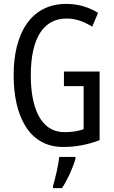

<svg xmlns="http://www.w3.org/2000/svg" viewBox="-20 -837 585 985"><path d="M308 -470V-395H409V-174C381 -164 348 -159 311 -159C188 -159 138 -285 138 -450C138 -640 202 -742 322 -742C366 -742 409 -728 453 -700L483 -771C435 -801 380 -817 320 -817C138 -817 50 -665 50 -452C50 -241 129 -83 304 -83C369 -83 432 -95 491 -118V-470ZM367 -22V-32H284C280 8 263 81 252 117V128H298C325 88 353 27 367 -22Z"/></svg>

Font: Noto Sans Kannada UI ExtraCondensed
Style: Regular
Weight: 400
Width: 2
Designer: Jelle Bosma - Monotype Design Team
Foundry: Monotype Imaging Inc.
Version: Version 2.005